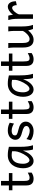

<svg xmlns="http://www.w3.org/2000/svg" viewBox="1567 -2252 697 3871"><g transform="rotate(-90 1915.5 -316.5)"><path d="M14.6 -485.8H112.3V-644.5H202.6V-485.8H361.3V-415H202.6V-190.4Q202.6 -152.8 206.3 -128.9Q210 -105 217.5 -91.6Q225.1 -78.1 236.8 -73.2Q248.5 -68.4 265.1 -68.4Q286.1 -68.4 312.5 -77.6Q338.9 -86.9 371.1 -105V-26.9Q337.4 -4.9 306.6 3.7Q275.9 12.2 250 12.2Q221.2 12.2 196.3 5.6Q171.4 -1 152.6 -17.6Q133.8 -34.2 123 -61.8Q112.3 -89.4 112.3 -131.8V-415H14.6Z M800.8 -420.9Q794.9 -422.4 787.6 -423.8Q780.3 -425.3 770.3 -426.5Q760.3 -427.7 746.8 -428.7Q733.4 -429.7 715.3 -429.7Q667.5 -429.7 635.5 -410.4Q603.5 -391.1 584.5 -359.1Q565.4 -327.1 557.4 -285.6Q549.3 -244.1 549.3 -200.2Q549.3 -171.9 554.9 -148.2Q560.5 -124.5 570.3 -107.2Q580.1 -89.8 592.8 -80.3Q605.5 -70.8 620.1 -70.8Q641.6 -70.8 663.3 -87.4Q685.1 -104 705.1 -130.1Q725.1 -156.2 742.7 -188.7Q760.3 -221.2 773.2 -253.2Q786.1 -285.2 793.5 -313.5Q800.8 -341.8 800.8 -358.9ZM837.4 0Q832 -11.7 827.9 -32.2Q823.7 -52.7 821 -75.9Q818.4 -99.1 816.9 -122.1Q815.4 -145 815.4 -161.1V-200.2Q800.8 -162.1 780.5 -124.3Q760.3 -86.4 734.1 -56.2Q708 -25.9 675.8 -6.8Q643.6 12.2 605.5 12.2Q574.7 12.2 547.9 -1.5Q521 -15.1 501.2 -42Q481.4 -68.8 470.2 -108.6Q459 -148.4 459 -200.2Q459 -258.3 474.6 -313.7Q490.2 -369.1 522.5 -412.4Q554.7 -455.6 604.5 -481.7Q654.3 -507.8 722.7 -507.8Q770 -507.8 812 -501.7Q854 -495.6 891.1 -485.8V-258.8Q891.1 -166.5 899.9 -103.8Q908.7 -41 922.9 0Z M1359.9 -383.3Q1347.7 -390.6 1332 -398.7Q1316.4 -406.7 1298.1 -413.6Q1279.8 -420.4 1259 -425Q1238.3 -429.7 1215.8 -429.7Q1189 -429.7 1170.7 -423.8Q1152.3 -418 1141.4 -408.9Q1130.4 -399.9 1125.5 -388.4Q1120.6 -377 1120.6 -366.2Q1120.6 -353.5 1124.5 -343.8Q1128.4 -334 1140.9 -325.7Q1153.3 -317.4 1176.3 -309.6Q1199.2 -301.8 1237.8 -293Q1271 -285.6 1300.3 -274.2Q1329.6 -262.7 1351.6 -245.1Q1373.5 -227.5 1386.2 -202.9Q1398.9 -178.2 1398.9 -144Q1398.9 -110.8 1384.3 -82.5Q1369.6 -54.2 1344.2 -33Q1318.8 -11.7 1284.7 0.2Q1250.5 12.2 1210.9 12.2Q1181.2 12.2 1153.6 7.8Q1126 3.4 1101.8 -4.4Q1077.6 -12.2 1057.6 -22.5Q1037.6 -32.7 1022.9 -43.9L1047.4 -131.8Q1064 -117.2 1084.7 -105Q1105.5 -92.8 1127.4 -84Q1149.4 -75.2 1171.6 -70.6Q1193.8 -65.9 1213.4 -65.9Q1234.9 -65.9 1252.7 -71.5Q1270.5 -77.1 1283.4 -86.2Q1296.4 -95.2 1303.7 -107.2Q1311 -119.1 1311 -131.8Q1311 -145.5 1305.4 -157.5Q1299.8 -169.4 1284.9 -180.4Q1270 -191.4 1243.9 -201.7Q1217.8 -211.9 1176.8 -222.2Q1132.3 -232.9 1104.2 -247.6Q1076.2 -262.2 1060.3 -279.8Q1044.4 -297.4 1038.6 -317.9Q1032.7 -338.4 1032.7 -361.3Q1032.7 -372.6 1036.4 -387.7Q1040 -402.8 1048.6 -419.2Q1057.1 -435.5 1071 -451.4Q1085 -467.3 1106 -479.7Q1127 -492.2 1155.3 -500Q1183.6 -507.8 1220.7 -507.8Q1247.1 -507.8 1270.3 -504.4Q1293.5 -501 1312.7 -495.4Q1332 -489.7 1348.1 -482.7Q1364.3 -475.6 1377 -468.8Z M1455.1 -485.8H1552.7V-644.5H1643.1V-485.8H1801.8V-415H1643.1V-190.4Q1643.1 -152.8 1646.7 -128.9Q1650.4 -105 1658 -91.6Q1665.5 -78.1 1677.2 -73.2Q1689 -68.4 1705.6 -68.4Q1726.6 -68.4 1752.9 -77.6Q1779.3 -86.9 1811.5 -105V-26.9Q1777.8 -4.9 1747.1 3.7Q1716.3 12.2 1690.4 12.2Q1661.6 12.2 1636.7 5.6Q1611.8 -1 1593 -17.6Q1574.2 -34.2 1563.5 -61.8Q1552.7 -89.4 1552.7 -131.8V-415H1455.1Z M2241.2 -420.9Q2235.4 -422.4 2228 -423.8Q2220.7 -425.3 2210.7 -426.5Q2200.7 -427.7 2187.3 -428.7Q2173.8 -429.7 2155.8 -429.7Q2107.9 -429.7 2075.9 -410.4Q2043.9 -391.1 2024.9 -359.1Q2005.9 -327.1 1997.8 -285.6Q1989.7 -244.1 1989.7 -200.2Q1989.7 -171.9 1995.4 -148.2Q2001 -124.5 2010.7 -107.2Q2020.5 -89.8 2033.2 -80.3Q2045.9 -70.8 2060.5 -70.8Q2082 -70.8 2103.8 -87.4Q2125.5 -104 2145.5 -130.1Q2165.5 -156.2 2183.1 -188.7Q2200.7 -221.2 2213.6 -253.2Q2226.6 -285.2 2233.9 -313.5Q2241.2 -341.8 2241.2 -358.9ZM2277.8 0Q2272.5 -11.7 2268.3 -32.2Q2264.2 -52.7 2261.5 -75.9Q2258.8 -99.1 2257.3 -122.1Q2255.9 -145 2255.9 -161.1V-200.2Q2241.2 -162.1 2220.9 -124.3Q2200.7 -86.4 2174.6 -56.2Q2148.4 -25.9 2116.2 -6.8Q2084 12.2 2045.9 12.2Q2015.1 12.2 1988.3 -1.5Q1961.4 -15.1 1941.7 -42Q1921.9 -68.8 1910.6 -108.6Q1899.4 -148.4 1899.4 -200.2Q1899.4 -258.3 1915 -313.7Q1930.7 -369.1 1962.9 -412.4Q1995.1 -455.6 2044.9 -481.7Q2094.7 -507.8 2163.1 -507.8Q2210.4 -507.8 2252.4 -501.7Q2294.4 -495.6 2331.5 -485.8V-258.8Q2331.5 -166.5 2340.3 -103.8Q2349.1 -41 2363.3 0Z M2424.3 -485.8H2522V-644.5H2612.3V-485.8H2771V-415H2612.3V-190.4Q2612.3 -152.8 2616 -128.9Q2619.6 -105 2627.2 -91.6Q2634.8 -78.1 2646.5 -73.2Q2658.2 -68.4 2674.8 -68.4Q2695.8 -68.4 2722.2 -77.6Q2748.5 -86.9 2780.8 -105V-26.9Q2747.1 -4.9 2716.3 3.7Q2685.5 12.2 2659.7 12.2Q2630.9 12.2 2606 5.6Q2581.1 -1 2562.3 -17.6Q2543.5 -34.2 2532.7 -61.8Q2522 -89.4 2522 -131.8V-415H2424.3Z M3266.6 0Q3263.2 -8.3 3259.3 -19.5Q3255.4 -30.8 3251.7 -43.5Q3248 -56.2 3244.9 -70.1Q3241.7 -84 3239.7 -97.7Q3195.3 -43.5 3148.2 -15.6Q3101.1 12.2 3049.3 12.2Q2893.1 12.2 2893.1 -197.8V-341.8Q2893.1 -365.2 2892.8 -384.3Q2892.6 -403.3 2891.6 -421.1Q2890.6 -439 2888.7 -457.5Q2886.7 -476.1 2883.3 -498H2983.4V-227.1Q2983.4 -185.5 2987.5 -155.5Q2991.7 -125.5 3001.5 -106.2Q3011.2 -86.9 3027.1 -77.6Q3043 -68.4 3066.4 -68.4Q3087.9 -68.4 3112.3 -81.3Q3136.7 -94.2 3158.9 -114.3Q3181.2 -134.3 3199.5 -158.4Q3217.8 -182.6 3227.5 -205.1V-341.8Q3227.5 -365.7 3227.3 -385Q3227.1 -404.3 3226.1 -421.9Q3225.1 -439.5 3223.1 -457.5Q3221.2 -475.6 3217.8 -498H3317.9V-219.7Q3317.9 -148.4 3325.9 -95Q3334 -41.5 3349.6 0Z M3471.7 0V-300.3Q3471.7 -372.6 3463.6 -422.6Q3455.6 -472.7 3447.3 -498H3535.2Q3538.1 -490.2 3541 -477.8Q3543.9 -465.3 3546.4 -451.7Q3548.8 -438 3550.8 -424.8L3554.7 -402.8Q3572.3 -428.2 3593 -447.8Q3613.8 -467.3 3635 -480.7Q3656.2 -494.1 3676.5 -501Q3696.8 -507.8 3713.4 -507.8Q3744.1 -507.8 3765.4 -494.4Q3786.6 -481 3800 -458.3Q3813.5 -435.5 3819.6 -406Q3825.7 -376.5 3825.7 -344.2L3747.6 -327.1Q3747.6 -345.2 3744.1 -362.1Q3740.7 -378.9 3733.9 -391.8Q3727.1 -404.8 3716.6 -412.4Q3706.1 -419.9 3691.4 -419.9Q3675.8 -419.9 3656.7 -408Q3637.7 -396 3619.4 -376.5Q3601.1 -356.9 3585.4 -332.5Q3569.8 -308.1 3562 -283.2V0Z"/></g></svg>

Font: Andika Afr
Style: Regular
Weight: 400
Designer: Victor Gaultney, Annie Olsen, Julie Remington, Don Collingsworth, Eric Hays, Becca Hirsbrunner
Foundry: SIL International
Version: Version 5.000